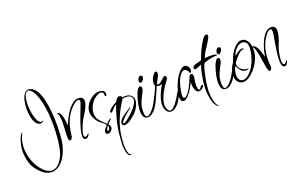

<svg xmlns="http://www.w3.org/2000/svg" viewBox="-108 -1154 3104 1969"><g transform="rotate(-20 1444.0 -169.0)"><path d="M221 215Q184 215 145.5 192Q107 169 67 117Q36 76 22.5 23Q9 -30 9 -82Q9 -107 12 -131Q16 -158 27 -192.5Q38 -227 50 -249Q54 -257 61.5 -265Q69 -273 71 -273Q72 -273 72 -271Q72 -267 62 -247Q47 -217 40 -183.5Q33 -150 33 -115Q33 -51 53.5 11.5Q74 74 108 119Q140 162 170.5 181Q201 200 228 200Q268 200 299.5 169Q331 138 352 93Q367 62 377 11.5Q387 -39 392.5 -101.5Q398 -164 398 -231Q398 -299 392 -365Q386 -431 372.5 -489Q359 -547 339 -589Q319 -631 290 -649Q282 -654 275 -654Q267 -654 259.5 -649Q252 -644 246 -636Q233 -618 227 -586.5Q221 -555 221 -519Q221 -477 228 -434.5Q235 -392 247.5 -359.5Q260 -327 276 -314Q285 -306 293 -306Q300 -306 304 -309.5Q308 -313 312 -313Q319 -313 314 -307.5Q309 -302 299 -297Q289 -292 277 -293Q250 -296 232 -323Q214 -350 205 -391.5Q196 -433 196 -477Q196 -524 205.5 -567Q215 -610 234.5 -637Q254 -664 282 -664Q296 -664 309 -658Q347 -642 371.5 -596.5Q396 -551 409.5 -488.5Q423 -426 428.5 -358Q434 -290 434 -227Q434 -176 431.5 -134Q429 -92 426 -66Q420 -11 402 39.5Q384 90 357 129.5Q330 169 295 192Q260 215 221 215Z M663 14Q649 14 642.5 3Q636 -8 636 -27Q636 -52 645 -87.5Q654 -123 667 -162Q680 -201 694 -237Q708 -273 719 -301Q730 -329 734 -341Q736 -346 738.5 -354.5Q741 -363 741 -370Q741 -378 737.5 -383Q734 -388 723 -388Q707 -388 688.5 -374.5Q670 -361 652 -342.5Q634 -324 620.5 -306Q607 -288 602 -279Q571 -228 556 -173.5Q541 -119 535 -59Q534 -49 525 -37Q516 -25 507 -25Q499 -25 495 -35Q492 -42 491 -51Q490 -60 490 -70Q490 -79 490.5 -87.5Q491 -96 491 -103Q492 -134 494 -165Q496 -196 496 -227Q496 -238 495.5 -249.5Q495 -261 494 -272Q493 -286 490 -301.5Q487 -317 475 -327Q474 -328 474 -328.5Q474 -329 474 -329Q474 -333 481 -333Q488 -333 491 -330Q505 -323 513.5 -304Q522 -285 526.5 -261Q531 -237 533 -214.5Q535 -192 536 -177Q543 -194 549 -208.5Q555 -223 562 -237Q572 -257 588.5 -285.5Q605 -314 627 -341Q649 -368 675 -386Q701 -404 730 -404Q761 -404 773.5 -390.5Q786 -377 786 -357Q786 -335 775.5 -308.5Q765 -282 750 -256Q735 -230 721.5 -209.5Q708 -189 702 -178Q699 -173 691 -155.5Q683 -138 674 -115.5Q665 -93 658.5 -70Q652 -47 652 -31Q652 -15 660 -10Q670 -4 681.5 -12Q693 -20 701 -28Q709 -36 707 -30Q706 -17 692.5 -1.5Q679 14 663 14Z M896 43Q883 43 877.5 34.5Q872 26 872 18Q872 2 886 -15Q891 -21 900 -31.5Q909 -42 913 -48Q900 -66 878 -81Q856 -96 835 -119Q816 -140 803 -170.5Q790 -201 790 -229Q790 -262 805 -292Q820 -322 842 -344Q866 -368 895 -382.5Q924 -397 955 -397Q976 -397 996 -387Q1016 -377 1016 -354Q1016 -327 1004 -327Q999 -327 997 -337Q996 -342 996 -347.5Q996 -353 996 -355Q996 -365 987 -372.5Q978 -380 967 -380Q944 -380 916 -362Q888 -344 869 -320Q850 -295 838 -263.5Q826 -232 826 -203Q826 -167 842 -141Q858 -115 880.5 -95Q903 -75 921 -56Q930 -67 940.5 -77Q951 -87 960 -93Q968 -98 971 -98Q974 -98 974 -95Q974 -90 965 -83Q963 -81 953.5 -71.5Q944 -62 931 -48Q939 -39 944 -29Q949 -19 949 -7Q949 9 931 26Q913 43 896 43ZM907 16Q914 16 920.5 3.5Q927 -9 927 -21Q927 -27 925 -32Q923 -37 922 -38Q914 -28 907.5 -16.5Q901 -5 901 4Q901 16 907 16Z M1035 326Q1020 326 1011 306.5Q1002 287 997.5 260Q993 233 993 210Q993 199 994 178Q995 157 997 133Q999 109 1001 88Q1003 67 1004 56Q1013 -12 1031 -75.5Q1049 -139 1070 -200Q1071 -202 1072.5 -206Q1074 -210 1075 -210V-213Q1065 -209 1049.5 -194Q1034 -179 1027 -171Q1020 -164 1014 -156.5Q1008 -149 1000 -149Q992 -149 992 -158Q992 -169 1003.5 -180.5Q1015 -192 1029 -202Q1043 -213 1059.5 -222Q1076 -231 1083 -235Q1086 -237 1087.5 -240Q1089 -243 1090 -246Q1097 -257 1104.5 -267Q1112 -277 1125 -281Q1134 -280 1145 -277Q1156 -274 1158 -263Q1158 -259 1160 -259V-258Q1165 -258 1172.5 -259.5Q1180 -261 1190 -261Q1229 -261 1253 -241Q1277 -221 1277 -188Q1277 -157 1259 -121.5Q1241 -86 1220 -64Q1187 -31 1150.5 -6.5Q1114 18 1088 18Q1072 18 1066.5 9.5Q1061 1 1061 -11Q1061 -28 1076 -45Q1091 -62 1106 -74Q1123 -88 1141.5 -100Q1160 -112 1173 -120Q1180 -125 1186.5 -129Q1193 -133 1198 -133Q1201 -133 1201 -130Q1201 -128 1189.5 -120Q1178 -112 1170 -106Q1164 -101 1149 -88.5Q1134 -76 1117.5 -60.5Q1101 -45 1089 -29Q1077 -13 1077 -1Q1093 -1 1112.5 -14.5Q1132 -28 1151.5 -46Q1171 -64 1185 -76Q1198 -88 1216 -109Q1234 -130 1248 -154Q1262 -178 1262 -198Q1262 -224 1242.5 -236.5Q1223 -249 1196 -249Q1187 -249 1173 -247Q1159 -245 1156 -243Q1134 -209 1114 -174Q1094 -139 1077 -102Q1049 -42 1032.5 20Q1016 82 1011 154Q1010 171 1008.5 190Q1007 209 1008 228Q1009 238 1012 260Q1015 282 1022 300Q1029 318 1041 318Q1042 318 1045 318Q1048 318 1048 319V322Q1041 326 1035 326Z M1390 -334Q1381 -334 1377.5 -343.5Q1374 -353 1374 -357Q1374 -373 1383.5 -387.5Q1393 -402 1405 -403H1408Q1420 -403 1424.5 -397.5Q1429 -392 1429 -384Q1429 -369 1416 -351.5Q1403 -334 1390 -334ZM1339 24Q1305 24 1293 -2Q1281 -28 1281 -62Q1281 -96 1288.5 -133.5Q1296 -171 1305.5 -202Q1315 -233 1320 -246Q1331 -269 1342 -285.5Q1353 -302 1366 -302Q1375 -302 1379.5 -295.5Q1384 -289 1384 -279Q1384 -259 1373 -238.5Q1362 -218 1353 -200Q1333 -159 1321.5 -127Q1310 -95 1310 -47Q1310 -16 1316.5 -2Q1323 12 1335 12Q1351 12 1372 -6.5Q1393 -25 1415 -56Q1437 -87 1454 -123Q1465 -146 1471 -146Q1475 -146 1475 -138Q1475 -127 1466.5 -106.5Q1458 -86 1446.5 -65Q1435 -44 1425 -32Q1408 -10 1386 7Q1364 24 1339 24Z M1582 50Q1550 50 1533 20.5Q1516 -9 1516 -44Q1516 -77 1527 -113Q1538 -149 1554.5 -184Q1571 -219 1589 -248Q1571 -241 1555 -241Q1547 -241 1541 -243Q1535 -245 1531 -246Q1526 -234 1513.5 -206Q1501 -178 1487.5 -147.5Q1474 -117 1464 -96Q1448 -62 1436 -62Q1430 -62 1430 -70Q1430 -76 1435 -86Q1458 -129 1478.5 -171Q1499 -213 1516 -252Q1514 -257 1512 -265.5Q1510 -274 1510 -284Q1510 -295 1512.5 -307.5Q1515 -320 1520 -332Q1523 -339 1531 -352.5Q1539 -366 1549 -377.5Q1559 -389 1568 -389Q1585 -389 1585 -371Q1585 -354 1574.5 -332Q1564 -310 1553 -291.5Q1542 -273 1542 -264Q1542 -256 1550 -256Q1561 -256 1577.5 -267.5Q1594 -279 1604 -289Q1609 -294 1620 -304.5Q1631 -315 1641 -315Q1651 -315 1654.5 -309Q1658 -303 1658 -295Q1658 -286 1650 -272.5Q1642 -259 1631.5 -246Q1621 -233 1614 -224Q1600 -203 1582 -171Q1564 -139 1551 -102.5Q1538 -66 1538 -33Q1538 -11 1549 13Q1560 37 1579 37Q1596 37 1615.5 19Q1635 1 1652.5 -24Q1670 -49 1683.5 -72Q1697 -95 1702 -104Q1704 -109 1709 -116.5Q1714 -124 1721 -124Q1727 -124 1727 -118Q1727 -113 1724.5 -106.5Q1722 -100 1720 -95Q1711 -74 1698 -51Q1685 -28 1680 -20Q1666 3 1638.5 26.5Q1611 50 1582 50Z M1741 -8Q1723 -8 1715 -23.5Q1707 -39 1707 -60Q1707 -87 1716.5 -123Q1726 -159 1742 -197.5Q1758 -236 1778.5 -268.5Q1799 -301 1822 -321.5Q1845 -342 1867 -342Q1887 -342 1901.5 -324.5Q1916 -307 1916 -285Q1916 -272 1912 -263.5Q1908 -255 1903 -255Q1899 -255 1896 -261Q1886 -284 1874.5 -294Q1863 -304 1851 -304Q1831 -304 1811.5 -281.5Q1792 -259 1780 -230Q1770 -208 1761.5 -177.5Q1753 -147 1747.5 -117.5Q1742 -88 1742 -69Q1742 -35 1758 -35Q1778 -35 1809 -79Q1832 -111 1850.5 -153Q1869 -195 1882 -226Q1887 -236 1893 -239Q1899 -242 1904 -242Q1916 -242 1919.5 -232Q1923 -222 1923 -215Q1923 -189 1918 -168.5Q1913 -148 1913 -119Q1913 -98 1916.5 -80.5Q1920 -63 1929 -63Q1940 -63 1957 -91Q1961 -99 1969 -99Q1978 -99 1978 -90Q1978 -77 1960 -62.5Q1942 -48 1924 -48Q1900 -48 1890 -68Q1873 -101 1873 -127.5Q1873 -154 1872 -164Q1867 -152 1853 -126.5Q1839 -101 1820 -73.5Q1801 -46 1780 -27Q1759 -8 1741 -8Z M2056 160Q2046 160 2035.5 147.5Q2025 135 2016 113Q2001 77 1995 37.5Q1989 -2 1989 -42Q1989 -86 1995 -128Q2001 -170 2008 -204Q2013 -228 2020 -255Q2027 -282 2033 -298Q2027 -297 2014 -291Q2001 -285 1987.5 -279Q1974 -273 1964 -273Q1949 -273 1949 -290Q1949 -299 1955.5 -306Q1962 -313 1972 -317Q1992 -326 2016 -330.5Q2040 -335 2048 -340L2074 -406Q2078 -416 2088.5 -438.5Q2099 -461 2113.5 -487Q2128 -513 2142 -534Q2153 -550 2163 -559.5Q2173 -569 2185 -569Q2203 -569 2203 -555Q2203 -547 2196.5 -531Q2190 -515 2173 -489Q2154 -459 2134.5 -429.5Q2115 -400 2101 -368Q2100 -364 2096.5 -355.5Q2093 -347 2091 -345L2111 -348Q2119 -349 2129 -349.5Q2139 -350 2151 -350Q2168 -350 2183.5 -348.5Q2199 -347 2209 -343Q2214 -341 2218.5 -338.5Q2223 -336 2223 -334Q2223 -330 2197 -330Q2182 -330 2154.5 -325Q2127 -320 2092 -309Q2075 -304 2069 -295Q2063 -286 2053 -252Q2038 -198 2029 -148.5Q2020 -99 2015 -48Q2014 -38 2013.5 -27Q2013 -16 2013 -3Q2013 31 2019.5 68Q2026 105 2039 132Q2042 138 2045.5 143Q2049 148 2054 150Q2061 153 2061 157Q2061 160 2056 160Z M2242 -334Q2233 -334 2229.5 -343.5Q2226 -353 2226 -357Q2226 -373 2235.5 -387.5Q2245 -402 2257 -403H2260Q2272 -403 2276.5 -397.5Q2281 -392 2281 -384Q2281 -369 2268 -351.5Q2255 -334 2242 -334ZM2191 24Q2157 24 2145 -2Q2133 -28 2133 -62Q2133 -96 2140.5 -133.5Q2148 -171 2157.5 -202Q2167 -233 2172 -246Q2183 -269 2194 -285.5Q2205 -302 2218 -302Q2227 -302 2231.5 -295.5Q2236 -289 2236 -279Q2236 -259 2225 -238.5Q2214 -218 2205 -200Q2185 -159 2173.5 -127Q2162 -95 2162 -47Q2162 -16 2168.5 -2Q2175 12 2187 12Q2203 12 2224 -6.5Q2245 -25 2267 -56Q2289 -87 2306 -123Q2317 -146 2323 -146Q2327 -146 2327 -138Q2327 -127 2318.5 -106.5Q2310 -86 2298.5 -65Q2287 -44 2277 -32Q2260 -10 2238 7Q2216 24 2191 24Z M2382 19Q2355 19 2333 0Q2317 -14 2310 -33Q2303 -52 2303 -74Q2303 -91 2306.5 -108.5Q2310 -126 2315 -142Q2322 -164 2333 -182Q2344 -200 2352 -210Q2357 -233 2371 -264Q2385 -295 2405.5 -324Q2426 -353 2452 -372.5Q2478 -392 2506 -392Q2539 -392 2563.5 -362.5Q2588 -333 2592 -276Q2592 -272 2592.5 -268Q2593 -264 2593 -259Q2593 -202 2565.5 -145.5Q2538 -89 2500 -49Q2478 -25 2446 -3Q2414 19 2382 19ZM2387 -2Q2414 -2 2445 -27Q2480 -55 2505 -98Q2530 -141 2544.5 -189.5Q2559 -238 2562 -284Q2564 -310 2555 -334Q2546 -358 2517 -365Q2509 -367 2504 -367Q2485 -367 2465.5 -355Q2446 -343 2430.5 -325Q2415 -307 2406.5 -289.5Q2398 -272 2399 -261Q2405 -267 2419.5 -278.5Q2434 -290 2452 -300Q2470 -310 2483 -310Q2493 -310 2497 -304Q2500 -302 2498 -296Q2485 -300 2468.5 -291Q2452 -282 2435.5 -266Q2419 -250 2406 -234Q2393 -218 2387 -209Q2383 -205 2378.5 -199Q2374 -193 2373 -186Q2372 -184 2372 -177Q2372 -164 2380.5 -145Q2389 -126 2412 -111Q2435 -96 2476 -94Q2477 -93 2477 -92.5Q2477 -92 2477 -92Q2477 -88 2469.5 -86.5Q2462 -85 2460 -85Q2457 -84 2454 -84Q2451 -84 2448 -84Q2414 -84 2392 -109.5Q2370 -135 2359 -166Q2334 -112 2334 -71Q2334 -38 2349 -20Q2364 -2 2387 -2Z M2834 13Q2821 13 2811 -3.5Q2801 -20 2801 -67Q2801 -104 2807 -148.5Q2813 -193 2820.5 -237Q2828 -281 2834 -315.5Q2840 -350 2840 -366Q2840 -394 2823 -394Q2807 -394 2790.5 -378Q2774 -362 2759.5 -339Q2745 -316 2734.5 -294.5Q2724 -273 2721 -263Q2707 -224 2701 -185.5Q2695 -147 2695 -106Q2695 -89 2696.5 -71Q2698 -53 2699 -34Q2701 -24 2693.5 -9.5Q2686 5 2676 5Q2669 5 2664 -4Q2659 -13 2657 -20Q2653 -32 2651 -45.5Q2649 -59 2647 -69Q2640 -110 2634 -152.5Q2628 -195 2617 -235Q2614 -246 2609.5 -258.5Q2605 -271 2596 -279Q2594 -281 2590 -283.5Q2586 -286 2586 -288Q2586 -292 2597 -292Q2609 -292 2621 -280Q2633 -268 2643 -248Q2655 -223 2663.5 -195Q2672 -167 2677 -150Q2683 -186 2690 -214Q2697 -238 2709 -271.5Q2721 -305 2739 -337.5Q2757 -370 2782 -391.5Q2807 -413 2840 -413Q2888 -413 2888 -357Q2888 -328 2878 -293.5Q2868 -259 2856.5 -230Q2845 -201 2841 -190Q2836 -176 2830.5 -152Q2825 -128 2821.5 -102Q2818 -76 2818 -54Q2818 -35 2822.5 -22.5Q2827 -10 2837 -10Q2847 -10 2855 -19.5Q2863 -29 2868.5 -37Q2874 -45 2874 -40Q2876 -25 2863.5 -6Q2851 13 2834 13Z"/></g></svg>

Font: Inspiration
Style: Regular
Weight: 400
Designer: Robert E. Leuschke
Foundry: Robert E. Leuschke
Version: Version 2.010; ttfautohint (v1.8.3)